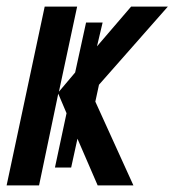

<svg xmlns="http://www.w3.org/2000/svg" viewBox="-23 -560 527 580"><path d="M-3 0H95L153 -277L178 -218L143 -54H192L211 -141L272 0H380L265 -253L276 -304L484 -540H373L270 -420L287 -492H237L204 -341L155 -283L210 -540H112Z"/></svg>

Font: Noto Sans UI Condensed Medium
Style: Italic
Weight: 500
Width: 3
Italic angle: -12°
Designer: Monotype Design Team
Foundry: Monotype Imaging Inc.
Version: Version 1.901